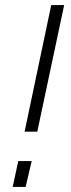

<svg xmlns="http://www.w3.org/2000/svg" viewBox="-20 -737 279 757"><path d="M77 -218 182 -717H233L127 -218ZM30 0 52 -102H105L81 0Z"/></svg>

Font: Raleway Thin Light
Style: Italic
Weight: 300
Italic angle: -12°
Version: Version 4.026